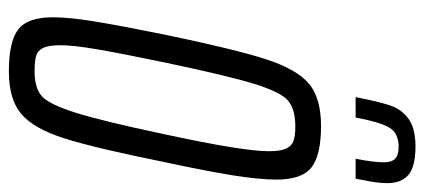

<svg xmlns="http://www.w3.org/2000/svg" viewBox="-282 -667 957 433"><g transform="rotate(90 196.5 -450.5)"><path d="M19 -91Q19 -129 28.5 -186.5Q38 -244 58 -343Q91 -502 113.5 -571.5Q136 -641 168.5 -668.5Q201 -696 264 -696Q330 -696 357.5 -674.5Q385 -653 385 -596Q385 -557 375.5 -497.5Q366 -438 346 -345Q314 -186 292 -117Q270 -48 237 -20Q204 8 141 8Q74 8 46.5 -13Q19 -34 19 -91ZM283 -344Q321 -520 321 -578Q321 -605 315 -617.5Q309 -630 297.5 -634Q286 -638 265 -638Q227 -638 207.5 -622Q188 -606 169.5 -546.5Q151 -487 121 -344Q100 -243 91 -190Q82 -137 82 -109Q82 -82 88 -69.5Q94 -57 106 -53.5Q118 -50 141 -50Q178 -50 196.5 -66Q215 -82 234 -142Q253 -202 283 -344ZM393 -846Q393 -827 388.5 -803Q384 -779 383 -774H338Q346 -814 346 -838Q346 -855 338 -863Q330 -871 311 -871Q280 -871 267.5 -849.5Q255 -828 245 -774H199Q209 -825 217.5 -851Q226 -877 247.5 -893Q269 -909 310 -909Q356 -909 374.5 -893Q393 -877 393 -846Z"/></g></svg>

Font: Saira Ultra Condensed
Style: Italic
Weight: 400
Width: 1
Italic angle: -12°
Designer: Hector Gatti with collaboration of the Omnibus-Type team
Foundry: Omnibus-Type
Version: Version 1.001; ttfautohint (v1.8)